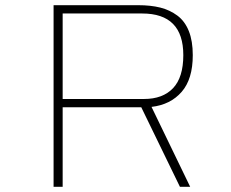

<svg xmlns="http://www.w3.org/2000/svg" viewBox="-20 -720 890 740"><path d="M673.5 0 524.5 -306.5H221.5V0H186.5V-700H512.5Q561 -700 597.8 -690.8Q634.5 -681.5 663.5 -660Q692.5 -638.5 707.8 -600.2Q723 -562 723 -507.5Q723 -415 680 -365.8Q637 -316.5 564 -308L713 0ZM221.5 -668V-338.5H535Q607.5 -338.5 647 -380.2Q686.5 -422 686.5 -507.5Q686.5 -668 528 -668Z"/></svg>

Font: League Mono Wide Thin
Style: Regular
Weight: 100
Width: 8
Designer: Tyler Finck
Foundry: The League of Moveable Type / Tyler Finck
Version: Version 2.210